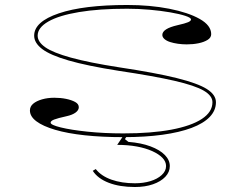

<svg xmlns="http://www.w3.org/2000/svg" viewBox="-20 -535 986 770"><path d="M475 15Q389 15 319.5 7.5Q250 0 201 -14.5Q152 -29 126 -48.5Q100 -68 100 -92Q100 -108 113 -119Q126 -130 148.5 -136.5Q171 -143 198 -143Q223 -143 245 -138.5Q267 -134 281.5 -126Q296 -118 296 -105Q296 -93 283 -83.5Q270 -74 247 -69Q211 -61 197 -55.5Q183 -50 183 -43Q183 -34 223.5 -24Q264 -14 330.5 -7Q397 0 475 0Q587 0 667 -15Q747 -30 789.5 -58Q832 -86 832 -125Q832 -151 797 -171.5Q762 -192 679.5 -211Q597 -230 456 -251Q329 -271 255 -292.5Q181 -314 149 -338.5Q117 -363 117 -392Q117 -448 216 -481.5Q315 -515 490 -515Q582 -515 658.5 -500Q735 -485 781 -459Q827 -433 827 -398Q827 -384 812.5 -375Q798 -366 776 -361.5Q754 -357 729 -357Q711 -357 693.5 -359.5Q676 -362 662 -366.5Q648 -371 639.5 -378.5Q631 -386 631 -395Q631 -420 692 -434Q723 -441 734.5 -446Q746 -451 746 -457Q746 -464 723 -471.5Q700 -479 662.5 -485.5Q625 -492 580 -496Q535 -500 490 -500Q377 -500 296.5 -486.5Q216 -473 173.5 -448.5Q131 -424 131 -392Q131 -367 161.5 -345.5Q192 -324 264 -304Q336 -284 458 -265Q604 -243 688.5 -222Q773 -201 809.5 -178Q846 -155 846 -125Q846 -92 821 -66Q796 -40 748 -22Q700 -4 631 5.5Q562 15 475 15ZM521 215Q460 215 416 198Q372 181 352 150L364 143Q386 171 427 185.5Q468 200 521 200Q555 200 583 191.5Q611 183 628.5 167Q646 151 646 131Q646 113 631.5 98Q617 83 590.5 71Q564 59 528.5 52.5Q493 46 450 46L481 0H495L481 23L495 34Q546 38 583.5 52Q621 66 641 86.5Q661 107 661 131Q661 155 643 174Q625 193 593.5 204Q562 215 521 215Z"/></svg>

Font: Kalnia Expanded Thin
Style: Regular
Weight: 250
Width: 7
Designer: Frida Medrano
Foundry: Frida Medrano
Version: Version 1.105